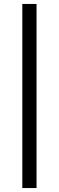

<svg xmlns="http://www.w3.org/2000/svg" viewBox="-20 -833 298 972"><path d="M93 -813H165V119H93Z"/></svg>

Font: Montserrat arm
Style: Regular
Weight: 400
Designer: Julieta Ulanovsky
Foundry: Julieta Ulanovsky
Version: Version 6.000;PS 006.000;hotconv 1.0.88;makeotf.lib2.5.64775